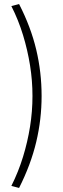

<svg xmlns="http://www.w3.org/2000/svg" viewBox="-20 -736 309 946"><path d="M74 190 36 180Q71 110 93.5 36.5Q116 -37 128 -112Q140 -187 140 -263Q140 -339 128 -414Q116 -489 93.5 -563Q71 -637 36 -706L74 -716Q132 -603 158.5 -491.5Q185 -380 185 -263Q185 -148 158.5 -36.5Q132 75 74 190Z"/></svg>

Font: Nunito Sans 7pt Condensed ExtraLight
Style: Regular
Weight: 250
Width: 3
Designer: Vernon Adams
Foundry: Vernon Adams
Version: Version 3.101;gftools[0.9.27]